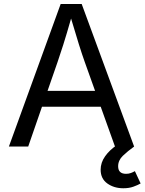

<svg xmlns="http://www.w3.org/2000/svg" viewBox="-20 -748 738 980"><path d="M25.4 0 289.6 -727.5H397L664.6 0H566.9L494.1 -203.1H194.3L124 0ZM222.7 -284.2H465.3L412.6 -431.6Q399.4 -468.3 382.8 -521.2Q366.2 -574.2 342.8 -653.3Q319.8 -572.8 302.7 -519Q285.6 -465.3 273.9 -431.6ZM609.4 212.9Q562 212.9 527.8 188.5Q493.7 164.1 493.7 118.2Q493.7 82 516.4 49.8Q539.1 17.6 577.1 -7.8L664.6 0Q631.3 23.9 607.2 47.1Q583 70.3 583 100.6Q583 139.2 623.5 139.2Q637.2 139.2 648.2 135Q659.2 130.9 668.5 125.5L697.8 188.5Q683.1 196.8 661.1 204.8Q639.2 212.9 609.4 212.9Z"/></svg>

Font: Inter-Regular
Style: Regular
Weight: 400
Designer: Rasmus Andersson
Foundry: rsms
Version: Version 4.000;git-a52131595